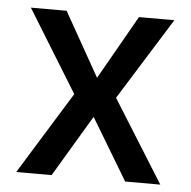

<svg xmlns="http://www.w3.org/2000/svg" viewBox="-44 -574 613 617"><g transform="rotate(5 262.5 -265.0)"><path d="M262.7 -324.2 379.9 -530.3H494.1L329.1 -265.6L495.1 0H381.8L262.7 -198.2L144.5 0H30.3L194.3 -265.6L31.2 -530.3H146.5Z"/></g></svg>

Font: Pretendard Std Medium
Style: Regular
Weight: 500
Designer: Base glyphs from Inter by Rasmus Andersson; Hangeul glyphs from Noto Sans CJK(Source Han Sans) by Jang Soo-young and Kan
Foundry: Kil Hyung-jin
Version: Version 1.309